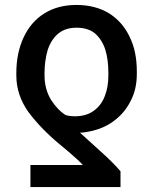

<svg xmlns="http://www.w3.org/2000/svg" viewBox="-20 -573 618 776"><path d="M103 94H315Q309 87 293 72L258 41L222 11Q146 -52 95 -120Q46 -189 46 -268V-278Q46 -358 75 -421Q105 -485 158 -518Q213 -553 289 -553Q365 -553 421 -519Q476 -484 504 -424Q533 -366 533 -284V-274Q533 -211 507 -163Q482 -113 433 -79Q387 -47 320 -38Q316 -37 311 -37H303L389 41Q436 83 467 119V183H103ZM406 -371Q393 -412 365 -437Q337 -461 289 -461Q244 -461 215 -437Q187 -413 173 -372Q160 -327 160 -278V-268Q160 -213 186 -170Q212 -129 245 -108Q262 -103 283 -103Q329 -103 360 -126Q391 -149 404 -186Q418 -222 418 -268V-278Q418 -331 406 -371Z"/></svg>

Font: Sinter Medium
Style: Regular
Weight: 500
Foundry: Adobe & rsms
Version: Version 1.000